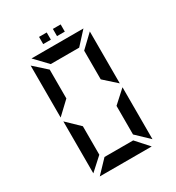

<svg xmlns="http://www.w3.org/2000/svg" viewBox="-255 -1066 1311 1431"><g transform="rotate(-30 400.0 -350.5)"><path d="M177 213 280 105H527L624 213ZM147 -278 255 -174V71L147 169ZM656 169 548 66V-180L656 -278ZM176 -803H623L524 -695H279ZM144 -313V-760L252 -663V-415ZM653 -760V-313L545 -410V-657ZM305 -914H371V-852H305ZM424 -914H491V-852H424Z"/></g></svg>

Font: Digital Numbers
Style: Regular
Weight: 400
Version: Version 001.102